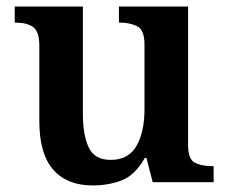

<svg xmlns="http://www.w3.org/2000/svg" viewBox="-20 -556 696 586"><path d="M263 10Q185 10 142.5 -38Q100 -86 100 -187V-417Q100 -460 81 -473.5Q62 -487 27 -487H25V-536H233V-208Q233 -143 251 -105.5Q269 -68 318 -68Q372 -68 396.5 -110.5Q421 -153 421 -223V-420Q421 -465 398.5 -476Q376 -487 346 -487H343V-536H554V-114Q554 -70 574.5 -59.5Q595 -49 626 -49H632V0H446L427 -74H422Q392 -21 351.5 -5.5Q311 10 263 10Z"/></svg>

Font: Noto Naskh Arabic UI Semi
Style: Bold
Weight: 700
Designer: Monotype Design Team, David Williams, Mohamad Dakak and Nizar Qandah
Foundry: Monotype Imaging Inc.
Version: Version 2.014; ttfautohint (v1.8.4.7-5d5b)